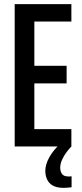

<svg xmlns="http://www.w3.org/2000/svg" viewBox="-20 -708 394 928"><path d="M51 0V-688H325V-604H146V-390H302V-305H146V-84H325V0ZM288 200Q255 200 235.5 189Q216 178 207.5 159Q199 140 199 118Q199 87 218.5 52Q238 17 269 -10L325 0Q315 10 302 27Q289 44 280 64Q271 84 271 103Q271 120 279.5 132.5Q288 145 312 145Q314 145 318 145Q322 145 326 144V197Q316 198 307.5 199Q299 200 288 200Z"/></svg>

Font: Saira ExtraCondensed SemiBold
Style: Regular
Weight: 600
Width: 2
Designer: Hector Gatti with collaboration of the Omnibus-Type team
Foundry: Omnibus-Type
Version: Version 1.101